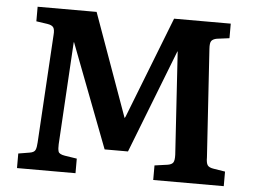

<svg xmlns="http://www.w3.org/2000/svg" viewBox="-50 -764 1094 827"><g transform="rotate(5 496.5 -350.0)"><path d="M52 0V-63L100 -71Q120 -74 125 -85Q130 -96 131 -118L159 -585Q161 -608 154.5 -617.5Q148 -627 128 -630L80 -637V-700H335L495 -255L499 -262L670 -700H915V-637L861 -630Q845 -627 838 -618.5Q831 -610 833 -583L863 -118Q863 -93 869.5 -83.5Q876 -74 896 -71L946 -63V0H641V-63L698 -71Q715 -74 721 -83Q727 -92 726 -117L698 -557L697 -562L522 -113H421L249 -563L248 -557L222 -118Q221 -98 224.5 -86.5Q228 -75 253 -71L305 -63V0Z"/></g></svg>

Font: Literata 12pt SemiBold
Style: Regular
Weight: 600
Designer: Latin by Veronika Burian and Jose Scaglione. Greek by Irene Vlachou. Cyrillic by Vera Evstafieva.
Foundry: TypeTogether
Version: Version 3.002